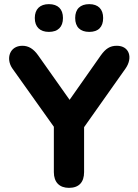

<svg xmlns="http://www.w3.org/2000/svg" viewBox="-20 -899 667 927"><path d="M313 8C361 8 386 -19 386 -68V-285L586 -568C623 -621 604 -678 544 -678C511 -678 490 -664 467 -632L316 -417L164 -632C142 -663 118 -678 88 -678C26 -678 7 -615 40 -568L240 -287V-68C240 -19 267 8 313 8ZM411 -745C455 -745 478 -769 478 -812C478 -855 454 -879 411 -879C367 -879 343 -855 343 -812C343 -769 367 -745 411 -745ZM216 -745C260 -745 284 -769 284 -812C284 -855 260 -879 216 -879C173 -879 148 -855 148 -812C148 -769 173 -745 216 -745Z"/></svg>

Font: SN Pro
Style: Bold
Weight: 700
Designer: Tobias Whetton
Foundry: Supernotes
Version: Version 1.003;Glyphs 3.3 (3324)